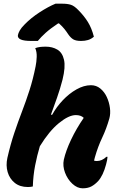

<svg xmlns="http://www.w3.org/2000/svg" viewBox="-20 -1011 640 1041"><path d="M473 -549Q502 -549 524 -531Q546 -513 559 -485Q572 -457 576 -426Q580 -395 573 -369Q557 -313 534 -264.5Q511 -216 495 -160Q494 -156 492.5 -150.5Q491 -145 490 -140Q494 -139 497.5 -138.5Q501 -138 505 -138Q533 -138 557 -161H563Q562 -144 555 -119Q539 -59 512 -29Q494 -10 475 0Q456 10 428 10Q399 10 372.5 -14.5Q346 -39 332.5 -75Q319 -111 326 -145Q337 -194 365.5 -254Q394 -314 434 -372Q419 -387 391 -387Q353 -387 300 -344Q247 -301 196 -218Q181 -168 170.5 -114Q160 -60 158 0Q146 3 131 3Q88 3 60 -19.5Q32 -42 21.5 -78Q11 -114 20 -155Q37 -229 57.5 -290Q78 -351 99.5 -407Q121 -463 140 -522Q159 -581 173 -651Q178 -675 179 -702.5Q180 -730 171 -750Q185 -755 198.5 -756.5Q212 -758 228 -758Q264 -758 291 -742Q318 -726 327 -687Q336 -648 319 -579Q306 -529 289.5 -482Q273 -435 256 -389H263Q286 -431 320.5 -467.5Q355 -504 395 -526.5Q435 -549 473 -549ZM281 -991H317Q346 -991 364.5 -985Q383 -979 405 -956Q435 -926 456 -892.5Q477 -859 489 -812Q474 -799 457 -794Q440 -789 420 -789Q392 -789 377.5 -797.5Q363 -806 350 -825Q341 -839 329.5 -853.5Q318 -868 300 -884H295Q253 -856 227.5 -833Q202 -810 185 -789H149Q73 -789 77 -820Q79 -831 87 -845.5Q95 -860 114 -879Q148 -914 195 -944.5Q242 -975 281 -991Z"/></svg>

Font: Recursive Sn Csl St XBd
Style: Italic
Weight: 800
Italic angle: -15°
Version: Version 1.079;hotconv 1.0.112;makeotfexe 2.5.65598; ttfautoh